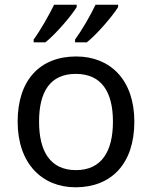

<svg xmlns="http://www.w3.org/2000/svg" viewBox="-20 -786 645 816"><path d="M482 -756V-766H386C365 -721 327 -656 299 -618V-606H349C394 -642 461 -721 482 -756ZM306 -756V-766H210C188 -721 151 -656 123 -618V-606H173C218 -642 285 -721 306 -756ZM551 -269C551 -446 449 -546 304 -546C150 -546 55 -446 55 -269C55 -91 159 10 301 10C454 10 551 -91 551 -269ZM146 -269C146 -396 193 -472 302 -472C411 -472 460 -396 460 -269C460 -142 411 -63 303 -63C194 -63 146 -142 146 -269Z"/></svg>

Font: Noto Sans Miao
Style: Regular
Weight: 400
Designer: Monotype Design Team
Foundry: Monotype Imaging Inc.
Version: Version 2.003